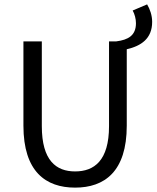

<svg xmlns="http://www.w3.org/2000/svg" viewBox="-20 -845 715 877"><path d="M652 -825 586 -797C595 -781 601 -759 601 -739C601 -683 566 -663 511 -656H478V-269C478 -111 410 -62 323 -62C237 -62 171 -111 171 -269V-656H87V-271C87 -61 189 12 323 12C457 12 559 -61 559 -271V-620C624 -635 675 -668 675 -745C675 -775 665 -803 652 -825Z"/></svg>

Font: Cambridge Sans
Style: Regular
Weight: 400
Version: Version 2.020;PS 002.020;hotconv 1.0.88;makeotf.lib2.5.64775